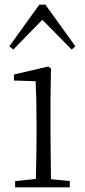

<svg xmlns="http://www.w3.org/2000/svg" viewBox="-20 -805 365 825"><path d="M288 -592 162 -720 37 -592 20 -606 149 -785H175L304 -606ZM133 0H45V-27L134 -36Q137 -145 137 -226V-281Q137 -383 133 -456L40 -459V-485L187 -519L199 -511L197 -377V-226L199 -35L280 -27V0Z"/></svg>

Font: Minh Nguyen ExtraLight
Style: Regular
Weight: 250
Designer: Ryoko NISHIZUKA 西塚涼子 (kana & ideographs); Frank Grießhammer (Latin, Greek & Cyrillic); Wenlong ZHANG 张文龙 (bopomofo); San
Foundry: Adobe
Version: Version 1.100;July 7, 2023;FontCreator 14.0.0.2814 64-bit